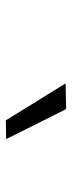

<svg xmlns="http://www.w3.org/2000/svg" viewBox="180 -998 241 640"><g transform="rotate(90 300.0 -677.5)"><path d="M380.5 -577Q350.5 -625.5 319.5 -676Q288.5 -725.5 257.5 -776L343 -778Q368 -728.5 393 -678.5Q418 -628.5 443 -578Z"/></g></svg>

Font: Heraclito
Style: Italic
Weight: 400
Italic angle: -12°
Designer: Kostas Bartsokas (font) & Cristiano Sobral (main changes)
Foundry: Kostas Bartsokas (font) & Cristiano Sobral (main changes)
Version: Version 1.00;July 8, 2020;FontCreator 13.0.0.2655 64-bit